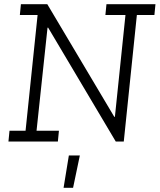

<svg xmlns="http://www.w3.org/2000/svg" viewBox="-20 -670 756 909"><path d="M25 -51H101L158 -599H74L79 -650H204L521 -117H524L574 -599H479L484 -650H716L711 -599H628L566 0H528L208 -539H205L153 -51H259L254 0H20ZM358 66 326 219H281L306 66Z"/></svg>

Font: Zilla Slab Light
Style: Italic
Weight: 300
Italic angle: -6°
Designer: Typotheque.com
Foundry: Typotheque type foundry
Version: Version 1.1; 2017; ttfautohint (v1.6)